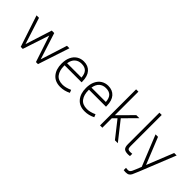

<svg xmlns="http://www.w3.org/2000/svg" viewBox="71 -1890 3185 3185"><g transform="rotate(45 1663.5 -297.5)"><path d="M792 -546 609 9H561L406 -458L252 9H204L20 -546H78L228 -79L377 -546H435L585 -79L734 -546Z M935 -275Q935 -168 983.5 -102.5Q1032 -37 1137 -37Q1209 -37 1300 -78L1320 -28Q1232 17 1137 17Q1013 17 946 -62.5Q879 -142 879 -274Q879 -366 910.5 -431Q942 -496 996 -529Q1050 -562 1117 -562Q1218 -562 1275.5 -497Q1333 -432 1334 -310V-289H935ZM940 -343H1277Q1271 -428 1232 -468Q1193 -508 1117 -508Q1046 -508 999.5 -466.5Q953 -425 940 -343Z M1507 -275Q1507 -168 1555.5 -102.5Q1604 -37 1709 -37Q1781 -37 1872 -78L1892 -28Q1804 17 1709 17Q1585 17 1518 -62.5Q1451 -142 1451 -274Q1451 -366 1482.5 -431Q1514 -496 1568 -529Q1622 -562 1689 -562Q1790 -562 1847.5 -497Q1905 -432 1906 -310V-289H1507ZM1512 -343H1849Q1843 -428 1804 -468Q1765 -508 1689 -508Q1618 -508 1571.5 -466.5Q1525 -425 1512 -343Z M2177 -289 2110 -221V0H2056V-846H2110V-293L2361 -546H2433L2215 -327L2473 0H2405Z M2603 -108V-846H2657V-114Q2657 -71 2670.5 -56Q2684 -41 2721 -41Q2747 -41 2767 -45V9Q2747 13 2726 13Q2658 13 2630.5 -12.5Q2603 -38 2603 -108Z M3307 -546 3052 89Q3021 167 3006 195.5Q2991 224 2968 237.5Q2945 251 2899 251Q2878 251 2858 247V193Q2878 197 2904 197Q2926 197 2940 187Q2954 177 2965 155.5Q2976 134 2996 84L3031 -3L2812 -546H2870L3060 -75L3249 -546Z"/></g></svg>

Font: Biryani ExtraLight
Style: Regular
Weight: 275
Designer: Dan Reynolds and Mathieu Reguer
Foundry: Dan Reynolds and Mathieu Reguer
Version: Version 1.004; ttfautohint (v1.1) -l 5 -r 5 -G 72 -x 0 -D la